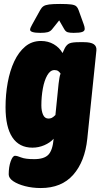

<svg xmlns="http://www.w3.org/2000/svg" viewBox="-20 -738 511 970"><path d="M186 212Q144 212 107 202.5Q70 193 47 177.5Q24 162 24 143Q24 105 34 77Q44 49 56 49Q66 49 87 57.5Q108 66 153 66Q203 66 224.5 43.5Q246 21 251 -37Q233 -17 204 -4.5Q175 8 144 8Q77 8 42.5 -44Q8 -96 8 -196Q8 -261 19 -321Q30 -381 52 -428Q74 -475 107.5 -503Q141 -531 187 -531Q223 -531 251.5 -514.5Q280 -498 296 -470Q298 -475 301 -481Q304 -487 308 -496Q318 -514 332.5 -519.5Q347 -525 381 -525H403Q439 -525 454 -514.5Q469 -504 467 -483L421 -37Q409 78 350 145Q291 212 186 212ZM225 -139Q233 -139 240.5 -142Q248 -145 260 -157L276 -315Q278 -329 280 -343Q282 -357 286 -366Q281 -374 274 -379Q267 -384 255 -384Q234 -384 219 -358Q204 -332 196.5 -291Q189 -250 189 -205Q189 -178 197.5 -158.5Q206 -139 225 -139ZM184 -572Q132 -572 132 -588Q132 -596 143 -615L183 -687Q190 -700 199.5 -706.5Q209 -713 228.5 -715.5Q248 -718 284 -718Q321 -718 339.5 -715.5Q358 -713 365.5 -706Q373 -699 377 -687L403 -615Q408 -602 408 -592Q408 -581 395 -576.5Q382 -572 352 -572Q333 -572 322.5 -575Q312 -578 305 -590L279 -635L243 -590Q234 -579 221 -575.5Q208 -572 184 -572Z"/></svg>

Font: Asap Condensed Condensed Black
Style: Italic
Weight: 900
Width: 3
Italic angle: -6°
Designer: Pablo Cosgaya
Foundry: Omnibus-Type
Version: Version 3.001; ttfautohint (v1.8.4.7-5d5b)